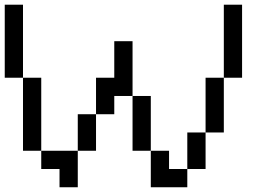

<svg xmlns="http://www.w3.org/2000/svg" viewBox="-20 -789 1117 809"><path d="M230.8 0V-76.9H153.8V-153.8H307.7V0ZM615.4 0V-153.8H692.3V-76.9H769.2V0ZM769.2 -76.9V-230.8H846.2V-76.9ZM307.7 -153.8V-307.7H384.6V-153.8ZM538.5 -153.8V-384.6H615.4V-153.8ZM76.9 -153.8V-461.5H153.8V-153.8ZM846.2 -230.8V-461.5H923.1V-230.8ZM384.6 -307.7V-461.5H461.5V-615.4H538.5V-384.6H461.5V-307.7ZM0 -461.5V-769.2H76.9V-461.5ZM923.1 -461.5V-769.2H1000V-461.5Z"/></svg>

Font: Mintsoda - Lime Green 13x16
Style: Regular
Weight: 400
Designer: Mintsoda-15
Version: Version 1.0